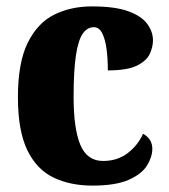

<svg xmlns="http://www.w3.org/2000/svg" viewBox="-20 -570 529 600"><path d="M269 10Q199 10 146.5 -15.5Q94 -41 65 -101.5Q36 -162 36 -266Q36 -375 67 -437Q98 -499 150 -524.5Q202 -550 267 -550Q339 -550 380.5 -535Q422 -520 440 -495.5Q458 -471 458 -444Q458 -423 448 -401.5Q438 -380 408 -365Q378 -350 317 -350Q317 -386 313 -416.5Q309 -447 299.5 -466Q290 -485 273 -485Q253 -485 239 -465.5Q225 -446 217.5 -398.5Q210 -351 210 -267Q210 -168 231 -117.5Q252 -67 302 -67Q347 -67 379 -91.5Q411 -116 427 -152Q456 -136 456 -105Q456 -80 439.5 -53Q423 -26 382 -8Q341 10 269 10Z"/></svg>

Font: Noto Serif Hebrew Condensed Black
Style: Regular
Weight: 900
Width: 3
Designer: Monotype Design Team
Foundry: Monotype Imaging Inc.
Version: Version 2.004; ttfautohint (v1.8.4.7-5d5b)